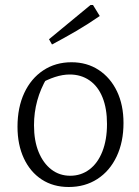

<svg xmlns="http://www.w3.org/2000/svg" viewBox="-20 -740 556 768"><path d="M255 8Q193 8 147 -22Q101 -52 75.5 -106.5Q50 -161 50 -233Q50 -310 77 -368Q104 -426 153 -458.5Q202 -491 266 -491Q328 -491 375 -460Q422 -429 448 -374.5Q474 -320 474 -248Q474 -172 446.5 -114Q419 -56 369.5 -24Q320 8 255 8ZM261 -37Q304 -37 337.5 -62Q371 -87 389.5 -134Q408 -181 408 -244Q408 -306 390 -350.5Q372 -395 338 -418.5Q304 -442 259 -442Q231 -442 200 -432Q169 -422 134 -402L168 -429Q142 -385 129 -337.5Q116 -290 116 -239Q116 -177 134.5 -132Q153 -87 185.5 -62Q218 -37 261 -37ZM188 -562 176 -583 342 -720H352L379 -676Q333 -644 285 -616Q237 -588 188 -562Z"/></svg>

Font: Piazzolla 24pt Light
Style: Regular
Weight: 300
Designer: Juan Pablo del Peral
Foundry: Huerta Tipografica
Version: Version 2.005